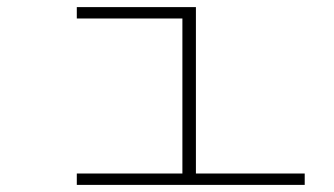

<svg xmlns="http://www.w3.org/2000/svg" viewBox="-20 -520 940 540"><path d="M196 0V-32H493V-468H196V-500H531V-32H837V0Z"/></svg>

Font: Trispace Expanded Thin
Style: Regular
Weight: 100
Width: 7
Designer: Tyler Finck
Foundry: Etcetera Type Company
Version: Version 1.210; ttfautohint (v1.8.3)